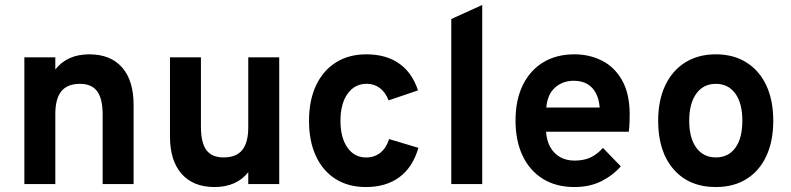

<svg xmlns="http://www.w3.org/2000/svg" viewBox="-20 -742 3188 774"><path d="M78.2 0V-511H203V-462Q227.4 -492.7 261.6 -507.9Q295.8 -523 339.8 -523Q425.6 -523 472.1 -470.2Q518.6 -417.4 518.6 -318.6V0H393.8V-280.2Q393.8 -344.4 371.6 -374.2Q349.5 -404 302.4 -404Q251.7 -404 227.3 -374.2Q203 -344.4 203 -282.2V0Z M844.6 12Q759.1 12 712.2 -41.1Q665.2 -94.3 665.2 -192V-511H790V-231.2Q790 -166.5 812 -136.9Q834.1 -107.4 881.4 -107.4Q932.4 -107.4 956.6 -137.3Q980.8 -167.2 980.8 -229.2V-511H1105.6V0H980.8V-47.8Q957.5 -18.1 923.1 -3.1Q888.8 12 844.6 12Z M1455.1 12Q1384.3 12 1332.9 -20.4Q1281.5 -52.8 1253.6 -112.7Q1225.7 -172.6 1225.7 -255Q1225.7 -337.3 1254 -397.5Q1282.2 -457.6 1334.1 -490.3Q1385.9 -523 1456.7 -523Q1535.9 -523 1588.7 -486.2Q1641.4 -449.4 1665.1 -377.6L1546.5 -337.4Q1534.3 -369.5 1511.5 -386.9Q1488.7 -404.2 1458.3 -404.2Q1409.8 -404.2 1381.2 -364Q1352.5 -323.8 1352.5 -255Q1352.5 -187 1380.5 -147.1Q1408.5 -107.2 1455.9 -107.2Q1489.3 -107.2 1513.1 -126.1Q1536.9 -145.1 1548.5 -181.4L1666.7 -146Q1644 -67.7 1590.2 -27.9Q1536.4 12 1455.1 12Z M1799.2 0V-665.4L1924 -722V0Z M2295.4 12Q2221.8 12 2168.6 -21Q2115.3 -54 2086.8 -114.2Q2058.2 -174.4 2058.2 -256Q2058.2 -338.7 2087.4 -398.6Q2116.7 -458.5 2169.9 -490.8Q2223.2 -523 2295.4 -523Q2357.4 -523 2407.9 -496.9Q2458.5 -470.9 2488.4 -417.1Q2518.4 -363.4 2518.4 -280.6Q2518.4 -267.4 2517.8 -248.6Q2517.2 -229.9 2514.8 -211H2181.4Q2183.4 -175.9 2197.8 -149.8Q2212.2 -123.6 2237.2 -109.1Q2262.2 -94.6 2296.2 -94.6Q2332.6 -94.6 2359.4 -106.7Q2386.3 -118.8 2410.6 -145.8L2482.6 -71.4Q2449.6 -33.9 2403 -10.9Q2356.4 12 2295.4 12ZM2182.2 -308.6H2397.4Q2395 -341.9 2382.4 -366.1Q2369.8 -390.3 2347.4 -403.4Q2325 -416.4 2293 -416.4Q2248.9 -416.4 2218 -389.4Q2187.1 -362.4 2182.2 -308.6Z M2865.8 12Q2757.8 12 2695.5 -59.5Q2633.2 -130.9 2633.2 -255Q2633.2 -337.2 2661.6 -397.4Q2690 -457.5 2742.2 -490.2Q2794.5 -523 2865.8 -523Q2937 -523 2988.9 -490.4Q3040.9 -457.9 3069.1 -397.9Q3097.2 -337.9 3097.2 -255.4Q3097.2 -172.6 3069.2 -112.7Q3041.3 -52.7 2989.4 -20.4Q2937.4 12 2865.8 12ZM2865.8 -107.4Q2916.5 -107.4 2944.6 -146.4Q2972.6 -185.3 2972.6 -255.4Q2972.6 -325.7 2944.2 -364.9Q2915.9 -404 2865.8 -404Q2815.5 -404 2786.9 -364.5Q2758.4 -325 2758.4 -255Q2758.4 -185.8 2786.9 -146.6Q2815.5 -107.4 2865.8 -107.4Z"/></svg>

Font: Overpass
Style: Regular
Weight: 400
Designer: Delve Withrington, Dave Bailey, Thomas Jockin
Foundry: Delve Fonts LLC
Version: Version 4.000